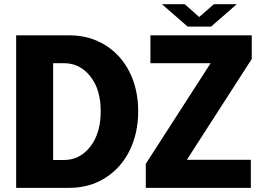

<svg xmlns="http://www.w3.org/2000/svg" viewBox="-20 -908 1278 928"><path d="M762.7 -887.7H873L942.9 -825.7L1013.7 -887.7H1124.5L1000 -779.3H887.2ZM58.1 0V-737.3H314.5Q412.1 -737.3 488.3 -690.2Q564.5 -643.1 606.2 -559.6Q647.9 -476.1 647.9 -370.1Q647.9 -264.2 606.2 -179.9Q564.5 -95.7 488.3 -47.9Q412.1 0 314.5 0ZM883.8 -135.7H1192.4V0H684.6V-116.2L998 -602.5H707V-737.3H1196.8V-623L883.8 -136.7ZM290.5 -602.5H236.8V-134.8H290.5Q365.7 -134.8 416.3 -199.2Q466.8 -263.7 466.8 -370.1Q466.8 -476.1 416.3 -539.3Q365.7 -602.5 290.5 -602.5Z"/></svg>

Font: Epilogue ExtraBold
Style: Regular
Weight: 800
Designer: Tyler Finck
Foundry: Etcetera Type Co
Version: Version 2.112